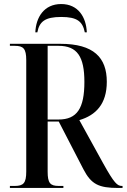

<svg xmlns="http://www.w3.org/2000/svg" viewBox="-20 -931 627 951"><path d="M155 -771H165C175 -824 203 -847 283 -847C362 -847 389 -825 400 -771H410C407 -845 368 -911 283 -911C198 -911 158 -845 155 -771ZM29 0H294V-10H271C229 -10 216 -24 216 -81V-329H271L393 -93C432 -18 469 0 566 0H587V-10H584C561 -10 546 -23 491 -122L373 -336C454 -360 509 -415 509 -526C509 -646 444 -714 279 -714H29V-704H53C96 -704 110 -690 110 -633V-81C110 -24 96 -10 53 -10H29ZM270 -339H216V-704H270C363 -704 398 -650 398 -525C398 -395 362 -339 270 -339Z"/></svg>

Font: Noto Serif Display Condensed Medium
Style: Regular
Weight: 500
Width: 3
Designer: Monotype Design Team
Foundry: Monotype Imaging Inc.
Version: Version 2.009